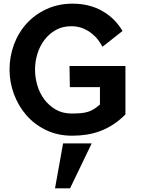

<svg xmlns="http://www.w3.org/2000/svg" viewBox="-20 -735 774 1047"><path d="M373 5Q295 5 231.5 -25.5Q168 -56 124 -106.5Q80 -157 56 -222Q32 -287 32 -356Q32 -426 56 -491.5Q80 -557 125 -606.5Q170 -656 234 -685.5Q298 -715 376 -715Q467 -715 537 -675.5Q607 -636 648 -566L539 -480Q531 -495 517 -514.5Q503 -534 481.5 -551.5Q460 -569 432 -580.5Q404 -592 369 -592Q321 -592 284.5 -571.5Q248 -551 222.5 -517.5Q197 -484 184 -441.5Q171 -399 171 -355Q171 -313 183.5 -270Q196 -227 221.5 -193Q247 -159 284 -137.5Q321 -116 371 -116Q400 -116 421.5 -118Q443 -120 460.5 -125.5Q478 -131 493.5 -141Q509 -151 525 -165V-260H361L359 -375H664V-111Q631 -78 597 -56Q563 -34 527 -20.5Q491 -7 453 -1Q415 5 373 5ZM280 292 324 47H480L362 292Z"/></svg>

Font: Rising Sun
Style: Bold
Weight: 700
Designer: Matt McInerney, Pablo Impallari, Rodrigo Fuenzalida (Raleway font), Stephen Hutchings (Greek), Cristiano Sobral (main ch
Foundry: The Rising Sun Project Authors
Version: Version 4.327; ttfautohint (v1.8.4.7-5d5b-dirty)